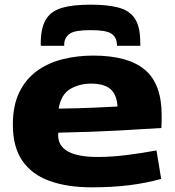

<svg xmlns="http://www.w3.org/2000/svg" viewBox="-20 -792 750 822"><path d="M373 10Q268 10 192 -17.5Q116 -45 75.5 -104Q35 -163 35 -259Q35 -339 62 -395.5Q89 -452 136.5 -487Q184 -522 246.5 -538Q309 -554 379 -554Q528 -554 600 -493.5Q672 -433 672 -300Q672 -291 672 -275Q672 -259 671 -244Q608 -240 493.5 -233.5Q379 -227 230 -224Q229 -220 229 -212Q230 -120 399 -120Q456 -120 521 -128Q586 -136 650 -148L670 -26Q605 -8 532.5 1Q460 10 373 10ZM231 -327Q312 -328 381.5 -331Q451 -334 483 -336Q480 -387 453 -410.5Q426 -434 369 -434Q321 -434 281.5 -411.5Q242 -389 231 -327ZM368 -772Q439 -772 485.5 -760Q532 -748 555 -716Q578 -684 580 -626Q581 -612 581 -596H481Q481 -599 481 -601.5Q481 -604 480 -607Q478 -634 456 -648.5Q434 -663 368 -663Q302 -663 280 -648.5Q258 -634 255 -607Q255 -604 255 -601.5Q255 -599 255 -596H155Q154 -604 154.5 -611.5Q155 -619 155 -626Q158 -682 180 -714Q202 -746 247.5 -759Q293 -772 368 -772Z"/></svg>

Font: Georama Extended
Style: Bold
Weight: 700
Width: 7
Designer: Jean-Baptiste Levee
Foundry: Production Type
Version: Version 1.000